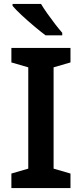

<svg xmlns="http://www.w3.org/2000/svg" viewBox="-20 -958 417 978"><path d="M339 0H38V-74L124 -99V-615L38 -640V-714H339V-640L253 -615V-99L339 -74ZM189 -938Q202 -916 221.5 -888.5Q241 -861 261 -835Q281 -809 297 -791V-778H212Q188 -796 154.5 -824Q121 -852 90.5 -880.5Q60 -909 44 -928V-938Z"/></svg>

Font: Noto Sans Canadian Aboriginal SemiBold
Style: Regular
Weight: 600
Designer: Monotype Design Team, Typotheque's Kevin King
Foundry: Monotype Imaging Inc.
Version: Version 2.004; ttfautohint (v1.8.4.7-5d5b)